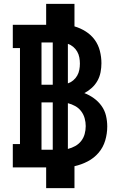

<svg xmlns="http://www.w3.org/2000/svg" viewBox="-20 -863 640 990"><path d="M218 107V0H46V-120H83V-615H46V-735H218V-843H364V-727Q395 -718 422.5 -700.5Q450 -683 468.5 -657.5Q487 -632 495 -600.5Q503 -569 503 -537Q503 -514 498.5 -490.5Q494 -467 482.5 -446.5Q471 -426 453.5 -410Q436 -394 415 -383Q441 -373 464 -356.5Q487 -340 503.5 -317Q520 -294 526.5 -266.5Q533 -239 533 -211Q533 -174 522.5 -138.5Q512 -103 488.5 -75.5Q465 -48 432.5 -31Q400 -14 364 -6V107ZM194 -426H252V-644H194ZM330 -433Q345 -438 357.5 -448.5Q370 -459 378 -473Q386 -487 389 -503Q392 -519 392 -535Q392 -551 389 -567Q386 -583 378 -597Q370 -611 357.5 -621.5Q345 -632 330 -637ZM252 -91V-335H194V-91ZM330 -95Q350 -100 368 -110Q386 -120 398.5 -136Q411 -152 416.5 -172Q422 -192 422 -213Q422 -233 416.5 -253Q411 -273 398.5 -289.5Q386 -306 368 -316Q350 -326 330 -331Z"/></svg>

Font: Iosevka Etoile Heavy
Style: Regular
Weight: 900
Designer: Belleve Invis
Foundry: Belleve Invis
Version: Version 22.1.2; ttfautohint (v1.8.4)